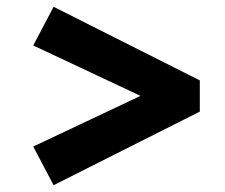

<svg xmlns="http://www.w3.org/2000/svg" viewBox="-20 -538 663 566"><path d="M138 8 78 -106 476 -294V-217L78 -404L138 -518L569 -301V-209Z"/></svg>

Font: Lexend Exa SemiBold
Style: Regular
Weight: 600
Designer: Bonnie Shaver-Troup, Thomas Jockin
Foundry: Lexend
Version: Version 1.007